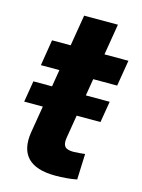

<svg xmlns="http://www.w3.org/2000/svg" viewBox="-105 -732 593 799"><g transform="rotate(15 191.5 -332.0)"><path d="M352.1 -350.6 336.9 -259.3H8.3L23.4 -350.6ZM383.3 -535.6 364.7 -423.8H36.1L54.2 -535.6ZM156.7 -669.4H302.2L217.8 -159.7Q213.4 -133.3 222.9 -121.8Q232.4 -110.4 259.8 -110.4Q269.5 -110.4 285.4 -111.8Q301.3 -113.3 309.6 -114.3L305.2 -3.4Q284.2 1 260 2.9Q235.8 4.9 212.9 4.9Q129.4 4.9 93.5 -32.7Q57.6 -70.3 69.3 -143.6Z"/></g></svg>

Font: Inter 20pt
Style: Bold Italic
Weight: 700
Italic angle: -9.3988°
Version: Version 4.001;git-66647c0bb